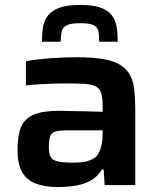

<svg xmlns="http://www.w3.org/2000/svg" viewBox="-20 -750 648 778"><path d="M215 8Q162 8 125 -6Q88 -20 69.5 -53Q51 -86 51 -142Q51 -201 65.5 -235.5Q80 -270 116.5 -285.5Q153 -301 219 -301Q229 -301 249 -300.5Q269 -300 295 -299.5Q321 -299 347.5 -298.5Q374 -298 396 -297V-317Q396 -352 390.5 -371Q385 -390 369.5 -399Q354 -408 324 -410Q294 -412 246 -412Q222 -412 190.5 -411Q159 -410 130 -408Q101 -406 85 -404V-502Q130 -510 183.5 -514Q237 -518 292 -518Q356 -518 399 -510.5Q442 -503 468 -486.5Q494 -470 507 -445.5Q520 -421 524 -388Q528 -355 528 -312V0H404L400 -63H393Q374 -32 344 -16.5Q314 -1 280 3.5Q246 8 215 8ZM278 -91Q303 -91 322.5 -94.5Q342 -98 356.5 -106Q371 -114 379 -128Q387 -143 391.5 -162.5Q396 -182 396 -208V-222H255Q223 -222 206 -217.5Q189 -213 183.5 -198.5Q178 -184 178 -155Q178 -128 185 -114.5Q192 -101 213.5 -96Q235 -91 278 -91ZM305 -730Q357 -730 387.5 -719Q418 -708 433 -688Q448 -668 452.5 -640.5Q457 -613 457 -581H382Q382 -605 379 -622Q376 -639 360 -647.5Q344 -656 305 -656Q266 -656 249.5 -647Q233 -638 229.5 -621.5Q226 -605 226 -581H150Q150 -613 154.5 -640.5Q159 -668 175 -688Q191 -708 222 -719Q253 -730 305 -730Z"/></svg>

Font: Saira SemiExpanded SemiBold
Style: Regular
Weight: 600
Width: 6
Designer: Hector Gatti with collaboration of the Omnibus-Type team
Foundry: Omnibus-Type
Version: Version 1.101